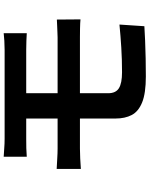

<svg xmlns="http://www.w3.org/2000/svg" viewBox="95 -870 810 1040"><g transform="rotate(-90 500.0 -350.0)"><path d="M171 -735Q193 -734 217 -732Q241 -730 269 -730Q290 -730 327 -730Q364 -730 411 -730Q458 -730 508 -730Q558 -730 605 -730Q652 -730 690 -730Q728 -730 750 -730Q776 -730 799 -731.5Q822 -733 840 -735V-610Q821 -611 799.5 -612Q778 -613 750 -613Q728 -613 688 -613Q648 -613 597.5 -613Q547 -613 494.5 -613Q442 -613 395 -613Q348 -613 314.5 -613Q281 -613 269 -613Q241 -613 217 -612.5Q193 -612 171 -610ZM515 -383Q515 -365 515 -335Q515 -305 515 -271.5Q515 -238 515 -210Q515 -182 515 -169Q515 -128 542 -111Q569 -94 629 -94Q697 -94 762 -98Q827 -102 887 -108L878 27Q846 29 800.5 31Q755 33 704 34Q653 35 606 35Q515 35 465.5 15Q416 -5 397 -41.5Q378 -78 378 -129Q378 -153 378 -188Q378 -223 378 -261Q378 -299 378 -332Q378 -365 378 -387Q378 -399 378 -425Q378 -451 378 -484.5Q378 -518 378 -550Q378 -582 378 -607.5Q378 -633 378 -642H515Q515 -633 515 -605Q515 -577 515 -540.5Q515 -504 515 -469Q515 -434 515 -410Q515 -386 515 -383ZM105 -448Q127 -447 159.5 -445Q192 -443 215 -443Q235 -443 273.5 -443Q312 -443 362.5 -443Q413 -443 469.5 -443Q526 -443 581 -443Q636 -443 684.5 -443Q733 -443 767.5 -443Q802 -443 817 -443Q828 -443 846 -444Q864 -445 882.5 -445.5Q901 -446 914 -447L915 -319Q895 -321 866 -321.5Q837 -322 820 -322Q805 -322 769.5 -322Q734 -322 685 -322Q636 -322 580 -322Q524 -322 468 -322Q412 -322 361.5 -322Q311 -322 273 -322Q235 -322 215 -322Q194 -322 161 -320.5Q128 -319 105 -317Z"/></g></svg>

Font: Noto Sans JP Thin
Style: Bold
Weight: 700
Version: Version 2.004-H2;hotconv 1.0.118;makeotfexe 2.5.65603